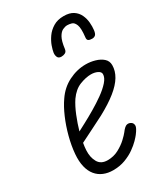

<svg xmlns="http://www.w3.org/2000/svg" viewBox="-201 -892 857 988"><g transform="rotate(-30 228.0 -397.5)"><path d="M171 10Q140 10 114.8 -0.5Q89.5 -11 72 -32.2Q54.5 -53.5 46.8 -85.5Q39 -117.5 42.5 -160.5Q46.5 -208 60 -259.2Q73.5 -310.5 93.5 -356.8Q113.5 -403 136 -435Q168.5 -483.5 217.8 -508.2Q267 -533 319.5 -533Q347.5 -533 374.2 -525.2Q401 -517.5 418.8 -501.8Q436.5 -486 436.5 -461.5Q436.5 -427.5 417.2 -395.2Q398 -363 358.2 -331Q318.5 -299 256.5 -265.5Q223.5 -248.5 180 -226.8Q136.5 -205 106.5 -190Q104.5 -180.5 103.2 -168.2Q102 -156 101.5 -147.5Q99.5 -107 116 -78Q132.5 -49 172 -49Q208 -49 237.8 -65Q267.5 -81 288 -100.2Q308.5 -119.5 316.5 -130Q336 -156.5 349.5 -159Q363 -161.5 374.5 -153Q383.5 -146.5 384 -133Q384.5 -119.5 361.5 -89.5Q355.5 -81.5 339.8 -65.2Q324 -49 299.8 -31.8Q275.5 -14.5 243 -2.2Q210.5 10 171 10ZM119.5 -250Q135.5 -258.5 165.8 -274.5Q196 -290.5 231.2 -311.2Q266.5 -332 298.8 -355Q331 -378 351.5 -401.2Q372 -424.5 372 -445Q372 -459 355.2 -467Q338.5 -475 317 -475Q287.5 -475 251 -461Q214.5 -447 185.5 -406Q165.5 -376 148.2 -333.2Q131 -290.5 119.5 -250ZM345 -805Q380.5 -805 401.8 -791Q423 -777 433.2 -755Q443.5 -733 445.5 -708.8Q447.5 -684.5 445 -664Q442.5 -644 434.8 -637.2Q427 -630.5 415.5 -630.5Q401.5 -630.5 393.8 -635.2Q386 -640 388 -654.5Q394 -705.5 385.8 -726.5Q377.5 -747.5 363.5 -751.2Q349.5 -755 338 -755Q325.5 -755 311 -748.2Q296.5 -741.5 284.5 -720.5Q272.5 -699.5 267 -655.5Q265 -640 254.8 -634.8Q244.5 -629.5 232.5 -629.5Q215.5 -629.5 210.2 -641.5Q205 -653.5 207 -667.5Q209 -682 217 -704.8Q225 -727.5 241 -750.5Q257 -773.5 282.8 -789.2Q308.5 -805 345 -805Z"/></g></svg>

Font: Edu QLD Hand
Style: Regular
Weight: 400
Designer: Tina and Corey Anderson, Eben Sorkin
Foundry: Sorkin Type Co.
Version: Version 2.000